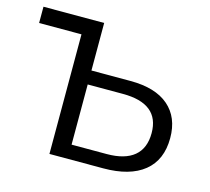

<svg xmlns="http://www.w3.org/2000/svg" viewBox="-82 -622 785 718"><g transform="rotate(15 310.5 -263.0)"><path d="M587 -174Q587 -89 532 -44.5Q477 0 374 0H166V-463H2V-526H237V-342H388Q485 -342 536 -298Q587 -254 587 -174ZM515 -174Q515 -288 373 -288H237V-55H373Q443 -55 479 -85Q515 -115 515 -174Z"/></g></svg>

Font: CMG Sans
Style: Regular
Weight: 400
Designer: Julieta Ulanovsky
Foundry: Julieta Ulanovsky
Version: Version 7.200